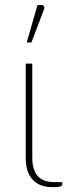

<svg xmlns="http://www.w3.org/2000/svg" viewBox="-20 -750 278 776"><path d="M84 -493H110.5V-112Q110.5 -64 132 -39Q153.5 -14 200 -14H231.5V-5Q231.5 0.5 223.8 3.5Q216 6.5 193 6.5Q139.5 6.5 111.8 -24Q84 -54.5 84 -111ZM88 -578.5 131.5 -729.5H149Q155 -729.5 157.8 -724.5Q160.5 -719.5 158 -712.5L107 -578.5Z"/></svg>

Font: Lato ExtraLight
Style: Regular
Weight: 275
Designer: Lukasz Dziedzic with Adam Twardoch and Botio Nikoltchev
Foundry: tyPoland Lukasz Dziedzic
Version: Version 2.015; 2015-08-06; http://www.latofonts.com/